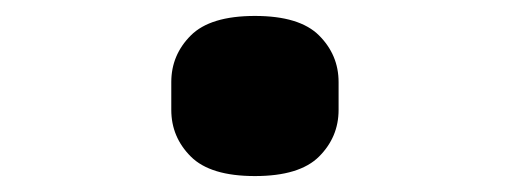

<svg xmlns="http://www.w3.org/2000/svg" viewBox="-20 -425 640 241"><path d="M300 -204Q244 -204 219.5 -228.5Q195 -253 195 -287V-322Q195 -356 219.5 -380.5Q244 -405 300 -405Q356 -405 380.5 -380.5Q405 -356 405 -322V-287Q405 -253 380.5 -228.5Q356 -204 300 -204Z"/></svg>

Font: Lilex
Style: Regular
Weight: 400
Monospace: yes
Designer: Mike Abbink, Paul van der Laan, Pieter van Rosmalen, Mikhael Khrustik
Foundry: Mikhael Khrustik
Version: Version 2.510